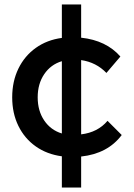

<svg xmlns="http://www.w3.org/2000/svg" viewBox="-20 -704 604 866"><path d="M346 2V142H259V1Q192 -8 141.5 -43.5Q91 -79 63 -136Q35 -193 35 -265Q35 -337 63 -394.5Q91 -452 141.5 -488Q192 -524 259 -533V-684H346V-534Q459 -522 523 -449L460 -375Q414 -423 346 -433V-98Q421 -107 465 -159L529 -95Q466 -11 346 2ZM259 -102V-428Q209 -413 179.5 -369.5Q150 -326 150 -265Q150 -204 179.5 -160.5Q209 -117 259 -102Z"/></svg>

Font: Sapa
Style: Regular
Weight: 400
Version: Version 1.20 June 8, 2016